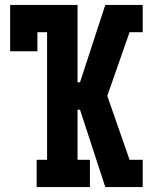

<svg xmlns="http://www.w3.org/2000/svg" viewBox="-20 -755 640 775"><path d="M128 0V-110H170V-625H131V-548H21V-735H293V-423H303L405 -735H556V-625H503L413 -368L503 -110H556V0H405L303 -312H293V-110H343V0Z"/></svg>

Font: Iosevka Curly Slab XBdEx
Style: Regular
Weight: 800
Width: 7
Monospace: yes
Designer: Belleve Invis
Foundry: Belleve Invis
Version: Version 11.0.0; ttfautohint (v1.8.3)